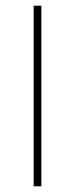

<svg xmlns="http://www.w3.org/2000/svg" viewBox="-20 -653 255 673"><path d="M125 -633V0H98V-633Z"/></svg>

Font: Tajawal ExtraLight
Style: Regular
Weight: 275
Designer: Boutros Fonts
Foundry: Created by Boutros International 2017
Version: Version 1.700